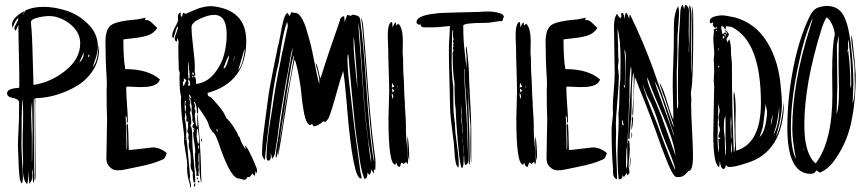

<svg xmlns="http://www.w3.org/2000/svg" viewBox="-20 -736 3668 814"><path d="M100 -11Q100 -8 99.5 13Q99 34 95 45Q77 27 77 -19Q77 -24 77.5 -33.5Q78 -43 78 -47Q78 -59 77 -80Q76 -101 76 -112Q76 -178 77 -190Q78 -202 78 -251Q78 -298 75 -317Q71 -252 71 -122Q71 -98 74 -51Q77 -4 77 21Q77 33 73 42Q69 39 66.5 32Q64 25 63 14.5Q62 4 61 -4.5Q60 -13 59.5 -25.5Q59 -38 59 -44Q56 -113 56 -115Q56 -149 58.5 -184Q61 -219 61 -300Q61 -316 35.5 -320.5Q10 -325 10 -340Q10 -346 13.5 -350.5Q17 -355 23.5 -357Q30 -359 35 -360.5Q40 -362 49 -362.5Q58 -363 61 -364Q62 -371 62 -384Q62 -424 60 -507Q58 -590 58 -631L46 -605Q41 -612 41 -615Q41 -623 49.5 -636.5Q58 -650 58 -658Q54 -658 49 -651Q44 -644 38.5 -631Q33 -618 33 -617Q31 -627 31 -631Q31 -649 49 -665.5Q67 -682 83 -688Q80 -680 75 -671Q79 -675 82.5 -683Q86 -691 90 -693Q122 -707 164 -707Q213 -707 264 -690Q315 -673 355 -632.5Q395 -592 395 -538Q395 -527 392.5 -514.5Q390 -502 387.5 -494Q385 -486 380 -472.5Q375 -459 373 -452Q383 -464 388 -478.5Q393 -493 395.5 -516Q398 -539 400 -547V-526Q400 -477 373 -436Q346 -395 304 -370.5Q262 -346 216.5 -333Q171 -320 130 -320Q130 -314 129.5 -303Q129 -292 129 -287Q129 -223 130 -140.5Q131 -58 131 5Q131 23 128 32Q128 30 127.5 25Q127 20 127 18Q127 14 127.5 5Q128 -4 128 -9Q127 -141 127 -320Q123 -316 123 -312Q123 -242 124 -145.5Q125 -49 125 19Q125 32 121 41Q119 31 119 10Q119 -10 118 -21Q116 -9 116 -3Q116 0 116.5 4.5Q117 9 117 12Q117 30 104 43Q103 37 100 -11ZM320 -552Q320 -593 289 -623.5Q258 -654 215 -665Q202 -668 188 -668Q166 -668 138.5 -661Q111 -654 111 -642Q111 -636 112.5 -624.5Q114 -613 114 -607Q117 -572 122 -376Q196 -387 258 -437Q320 -487 320 -552ZM316 -471Q334 -484 336 -514Q331 -506 316 -471ZM359 -502Q359 -505 357 -505Q354 -504 354 -497Q354 -494 355 -494Q359 -494 359 -502ZM118 -187Q118 -203 116 -303Q112 -282 112 -250Q112 -232 113.5 -201Q115 -170 115 -158V-51Q115 -55 116 -55V-40Q118 -172 118 -187Z M564 -654Q596 -660 598 -661Q596 -657 594 -651H603Q613 -651 629 -634.5Q645 -618 647 -618Q635 -598 613 -588.5Q591 -579 549.5 -574.5Q508 -570 503 -569Q503 -487 511 -443Q609 -443 658 -399Q648 -367 583 -367H566Q558 -367 543 -368Q528 -369 521 -369Q515 -369 515 -364Q515 -339 518.5 -292Q522 -245 522 -223Q522 -219 517 -211Q517 -215 517.5 -221Q518 -227 518 -230Q518 -240 513 -247V-237Q513 -222 514.5 -187.5Q516 -153 516 -137V-117Q516 -105 517 -99Q519 -106 519 -120V-149Q519 -158 517.5 -178Q516 -198 516 -207Q519 -208 522 -211Q524 -193 526 -100Q545 -101 579.5 -105.5Q614 -110 626 -111Q659 -111 687 -87Q686 -84 684.5 -80.5Q683 -77 682.5 -75.5Q682 -74 681 -71.5Q680 -69 679.5 -68Q679 -67 677.5 -65.5Q676 -64 675 -63Q674 -62 672 -61Q670 -60 668 -59Q645 -49 621 -42Q597 -35 563.5 -28.5Q530 -22 513 -18Q496 -14 479 -14Q460 -14 448 -25.5Q436 -37 433.5 -46.5Q431 -56 431 -62Q431 -63 434 -231Q432 -272 432 -353Q432 -358 432.5 -367Q433 -376 433 -381Q433 -395 430.5 -434Q428 -473 428 -505Q428 -516 427.5 -533.5Q427 -551 427 -558Q427 -611 450.5 -629Q474 -647 564 -654Z M766 -677Q774 -680 793 -688.5Q812 -697 820.5 -700Q829 -703 844.5 -706.5Q860 -710 877 -710Q1024 -696 1024 -562Q1024 -387 860 -342Q860 -333 862.5 -330Q865 -327 870 -325.5Q875 -324 878 -320Q881 -317 891 -305.5Q901 -294 904.5 -290Q908 -286 915.5 -276.5Q923 -267 926 -262Q929 -257 933 -249.5Q937 -242 939 -236Q952 -225 968.5 -200.5Q985 -176 988 -167Q991 -157 994 -156Q997 -155 1000 -141Q1001 -137 1009 -122.5Q1017 -108 1022 -103Q1022 -105 1020.5 -111Q1019 -117 1018 -120Q1021 -118 1026.5 -110.5Q1032 -103 1037 -92.5Q1042 -82 1048 -69.5Q1054 -57 1058 -47.5Q1062 -38 1065 -30L1068 -23Q1070 -15 1070 -11Q1070 -10 1069.5 -6.5Q1069 -3 1069 -2Q1065 -5 1063 -11Q1062 -7 1062 -1Q1062 5 1061 9Q1058 8 1054.5 4.5Q1051 1 1050 0L1038 15Q1037 15 1035 14.5Q1033 14 1032 14Q1028 14 1025.5 20Q1023 26 1015 26Q1011 26 1004 23.5Q997 21 992 21Q981 21 968 5Q955 -11 944 -34.5Q933 -58 927 -73.5Q921 -89 917 -100Q893 -175 882 -175Q866 -197 863.5 -211Q861 -225 819 -284Q819 -281 819.5 -274.5Q820 -268 820 -265Q820 -259 819 -256H815Q815 -288 805 -305Q804 -304 802 -301Q807 -293 807 -285Q807 -284 806 -281Q805 -278 805 -276Q805 -274 807 -271Q809 -268 809 -266Q809 -264 806 -249V-244Q807 -240 807.5 -232Q808 -224 809 -217Q810 -210 812 -204.5Q814 -199 816 -198Q817 -203 817 -212Q817 -219 816 -233Q815 -247 815 -254Q819 -255 825.5 -157Q832 -59 832 -30Q832 -2 834 40Q825 21 825 -60V-90Q821 -86 821 -57Q821 -56 823 -44Q823 -41 822 -35.5Q821 -30 821 -28Q821 -26 822 -22Q823 -18 823 -16Q823 -13 822 -7Q821 -1 821 2Q821 4 823 10Q816 10 812 9Q812 7 812.5 3Q813 -1 813 -3Q813 -7 810.5 -18.5Q808 -30 808 -34Q807 -59 806 -83Q806 -85 808 -91Q808 -104 803.5 -132Q799 -160 799 -173Q799 -175 803 -183L798 -188H807Q806 -189 802.5 -191Q799 -193 797.5 -195Q796 -197 796 -200Q796 -207 804 -213Q798 -213 795 -228Q796 -231 796 -236Q796 -242 794 -252Q792 -262 792 -268Q792 -270 792.5 -275Q793 -280 793 -283L786 -323Q787 -322 788.5 -321Q790 -320 791 -320Q787 -333 782 -335Q781 -334 781 -333Q781 -331 782.5 -327.5Q784 -324 784 -323Q784 -322 783.5 -320Q783 -318 783 -317Q783 -314 785 -308Q787 -302 787 -300Q787 -296 784 -292Q789 -275 789 -271Q789 -266 785 -258Q791 -238 791 -212L787 -204Q795 -195 795 -160Q795 -112 801 -57.5Q807 -3 808 36Q806 38 801 38Q797 18 797 7Q797 1 798 -2Q798 -6 793 -14Q788 -22 788 -38Q788 -40 788.5 -42Q789 -44 789 -46Q789 -85 784.5 -98Q780 -111 780 -125Q780 -127 781 -131Q782 -135 782 -138L780 -144Q778 -150 778 -153Q778 -157 780 -167Q778 -170 774 -178Q777 -196 778 -197Q777 -201 777 -208Q777 -216 778 -220Q770 -220 770 -225Q770 -227 770.5 -231Q771 -235 771 -237Q771 -241 769 -249Q767 -257 767 -258L765 -259V-249Q765 -239 763 -234Q766 -225 767.5 -210.5Q769 -196 770 -186V-175Q770 -173 769.5 -170Q769 -167 769 -166Q769 -155 772.5 -131.5Q776 -108 776 -97Q780 -57 781.5 -35Q783 -13 786 13Q786 15 785 18.5Q784 22 784 23Q784 26 787 34.5Q790 43 790 52Q790 58 785 58Q785 57 785.5 53.5Q786 50 786 48Q773 13 773 -26Q773 -27 773.5 -29Q774 -31 774 -32Q774 -51 769 -78Q764 -105 764 -107Q764 -113 762 -121Q760 -129 760 -143Q760 -151 761 -156Q760 -171 755.5 -204Q751 -237 749 -263Q747 -289 747 -313Q747 -321 748 -326Q741 -345 741 -409Q741 -412 741.5 -417.5Q742 -423 742 -426Q742 -429 740 -434Q738 -439 738 -442Q736 -506 736 -539Q736 -543 736.5 -549Q737 -555 737 -558Q737 -569 730 -573Q730 -572 730.5 -568Q731 -564 731 -563Q731 -561 730 -560Q721 -561 721 -572Q721 -580 728 -597Q735 -614 735 -622H732Q727 -616 716 -576L714 -575Q710 -578 710 -582Q710 -598 721.5 -619.5Q733 -641 735 -649Q735 -652 734.5 -657.5Q734 -663 734 -665Q734 -680 747 -683Q747 -682 746.5 -678Q746 -674 746 -673Q746 -665 752 -665Q755 -682 758 -682ZM941 -588Q941 -644 919 -663Q906 -673 888 -673Q863 -673 827.5 -656.5Q792 -640 792 -621Q792 -592 799 -535Q806 -478 806 -452Q806 -441 805 -436Q805 -434 806.5 -428.5Q808 -423 808 -421Q808 -420 803 -410Q807 -410 809 -405Q811 -400 811 -391Q811 -382 812 -380Q857 -386 887.5 -423Q918 -460 929.5 -502.5Q941 -545 941 -588ZM1017 -526 1015 -525Q1011 -508 1002 -478.5Q993 -449 990 -439Q1000 -448 1008 -475.5Q1016 -503 1017 -526ZM969 -477Q974 -484 976 -500Q975 -499 969 -477ZM951 -500Q948 -499 942.5 -486Q937 -473 932 -460L928 -448Q929 -447 929 -446Q936 -447 943 -466.5Q950 -486 951 -500ZM784 -413Q784 -424 781.5 -444Q779 -464 779 -475Q777 -470 777 -459Q777 -455 777.5 -447Q778 -439 778 -435Q778 -432 777.5 -427.5Q777 -423 777 -421Q777 -419 778 -417Q779 -415 779 -414Q779 -412 778.5 -410Q778 -408 778 -407Q778 -404 783 -402Q783 -403 783.5 -407Q784 -411 784 -413ZM796 -429Q796 -428 796 -426L795 -425Q795 -421 798 -418Q802 -419 802 -424Q802 -429 796 -429ZM798 -416Q798 -415 797 -415Q795 -411 795 -410Q795 -407 797 -407Q800 -407 800 -412Q800 -416 798 -416ZM771 -395Q769 -396 765.5 -399.5Q762 -403 759 -404Q760 -400 760 -393Q759 -392 757.5 -390Q756 -388 755 -387Q755 -384 756 -378.5Q757 -373 757 -371Q762 -374 765 -384.5Q768 -395 771 -395ZM786 -376Q786 -394 779 -400Q779 -392 776 -388Q779 -388 780 -387Q779 -384 778.5 -378.5Q778 -373 778 -371Q786 -373 786 -376ZM769 -309H764Q763 -301 763 -286Q763 -270 765 -263L767 -264Q767 -270 769 -284Q765 -292 765 -294Q765 -296 767 -301.5Q769 -307 769 -309ZM824 -145Q824 -155 819 -190Q816 -190 815 -183Q814 -176 814 -168Q814 -160 813 -159Q814 -157 815.5 -144Q817 -131 821 -126Q824 -128 824 -145ZM903 -182Q903 -184 902 -185.5Q901 -187 899 -188Q897 -189 896 -189Q897 -187 899 -182.5Q901 -178 902 -176V-178Q903 -181 903 -182ZM765 -147 763 -146 765 -143 767 -146ZM832 -142Q832 -147 835 -147Q836 -146 836 -142Q836 -141 835.5 -139Q835 -137 835 -136Q832 -136 832 -142ZM824 -104V-120Q820 -120 820 -112Q820 -111 821 -109Q821 -104 824 -104ZM817 16Q819 16 819 19Q819 24 816 24Q814 24 814 21Q814 18 817 16ZM819 33Q819 30 821 30Q825 30 825 35Q825 36 824 38Q819 38 819 33ZM802 49Q802 43 808 40Q808 47 806 57Q802 53 802 49Z M1208 -668Q1213 -681 1215 -684Q1217 -684 1223.5 -682.5Q1230 -681 1234 -681Q1245 -681 1257 -662.5Q1269 -644 1277.5 -616.5Q1286 -589 1293 -563Q1300 -537 1304.5 -515Q1309 -493 1309 -492Q1326 -405 1333 -382Q1334 -385 1334 -392Q1334 -405 1326.5 -434Q1319 -463 1318 -467Q1322 -467 1325.5 -455Q1329 -443 1332.5 -426Q1336 -409 1338 -404Q1341 -410 1348 -432Q1363 -483 1421 -649Q1421 -656 1426.5 -661.5Q1432 -667 1439 -667Q1441 -651 1441 -643Q1444 -653 1452 -673L1467 -669Q1473 -673 1477 -674Q1479 -673 1485 -672Q1491 -671 1493.5 -670Q1496 -669 1499.5 -667Q1503 -665 1504.5 -661.5Q1506 -658 1507 -653Q1520 -560 1532.5 -375.5Q1545 -191 1557 -103Q1562 -63 1567 -50Q1567 -57 1562 -92Q1549 -193 1535 -379Q1521 -565 1516 -619Q1516 -624 1514 -637Q1512 -650 1512 -657V-662Q1519 -643 1521 -611Q1526 -557 1534 -448.5Q1542 -340 1549.5 -254.5Q1557 -169 1567 -93Q1572 -61 1572 -52Q1572 -27 1571 -15L1566 -18L1564 1L1555 -19Q1553 -2 1546 6Q1546 5 1538 -5Q1538 -2 1537.5 3.5Q1537 9 1536.5 12Q1536 15 1533.5 18Q1531 21 1525 23Q1516 0 1511 -25Q1506 -50 1500.5 -91.5Q1495 -133 1493 -143Q1484 -204 1473.5 -322Q1463 -440 1461 -455Q1461 -459 1459.5 -478Q1458 -497 1456 -508Q1453 -499 1453 -491Q1453 -459 1456.5 -421.5Q1460 -384 1466 -337.5Q1472 -291 1474 -269Q1480 -205 1505 -29L1507 -14Q1507 -9 1510 2.5Q1513 14 1513 20H1512Q1511 21 1510 21Q1476 21 1451 -284V-289Q1451 -290 1450.5 -293Q1450 -296 1450 -297Q1441 -403 1435 -435Q1424 -405 1406 -339Q1388 -273 1375 -240Q1372 -231 1360 -219L1351 -222Q1331 -203 1310 -200Q1310 -201 1307 -204.5Q1304 -208 1303 -210Q1297 -206 1292 -206Q1285 -209 1279 -222.5Q1273 -236 1269 -256.5Q1265 -277 1262.5 -295.5Q1260 -314 1258 -335.5Q1256 -357 1255 -364Q1240 -462 1229 -484Q1213 -412 1192.5 -279Q1172 -146 1166 -113Q1161 -79 1159 -75Q1159 -101 1168.5 -153.5Q1178 -206 1180 -224Q1185 -270 1201.5 -356Q1218 -442 1220 -457Q1226 -490 1227 -503Q1219 -487 1211.5 -438.5Q1204 -390 1202 -381Q1196 -347 1185.5 -274.5Q1175 -202 1169 -166Q1167 -156 1164 -130.5Q1161 -105 1157.5 -88.5Q1154 -72 1150 -65Q1149 -69 1149 -79Q1149 -88 1160 -157Q1190 -366 1214 -490Q1221 -525 1221 -535Q1216 -519 1212.5 -500.5Q1209 -482 1205.5 -459Q1202 -436 1199 -422Q1193 -395 1185 -345.5Q1177 -296 1173 -274Q1168 -248 1161.5 -194Q1155 -140 1150 -114Q1149 -110 1147.5 -97.5Q1146 -85 1143 -77Q1140 -69 1133 -63Q1131 -80 1128 -88V-74Q1128 -55 1118 -55Q1110 -55 1110 -69Q1110 -101 1114 -139Q1118 -177 1127 -230.5Q1136 -284 1138 -301Q1151 -396 1193 -590L1199 -618Q1200 -621 1200 -627Q1200 -635 1197 -643Q1188 -618 1181.5 -588Q1175 -558 1169.5 -521Q1164 -484 1162 -472Q1143 -399 1128 -276Q1105 -91 1103 -58Q1091 -69 1091 -86Q1091 -120 1095.5 -158.5Q1100 -197 1106.5 -243Q1113 -289 1116 -314Q1121 -357 1137.5 -437Q1154 -517 1158 -538Q1163 -554 1169 -589Q1175 -624 1181.5 -649Q1188 -674 1198 -682ZM1504 -609Q1504 -615 1499 -640Q1499 -626 1510 -486Q1512 -460 1517.5 -380.5Q1523 -301 1528 -248Q1533 -195 1540 -145Q1541 -139 1545 -102.5Q1549 -66 1554 -47Q1554 -67 1547.5 -104.5Q1541 -142 1540 -150Q1531 -218 1525 -294.5Q1519 -371 1513.5 -464.5Q1508 -558 1504 -609ZM1483 -550Q1483 -551 1482 -562Q1481 -573 1480 -578Q1479 -573 1479 -563Q1479 -532 1481.5 -499.5Q1484 -467 1489 -421.5Q1494 -376 1495 -359V-367Q1495 -400 1489.5 -464.5Q1484 -529 1483 -550Z M1624 -584Q1624 -641 1642 -643Q1644 -635 1644 -620Q1646 -623 1648 -627.5Q1650 -632 1652 -635.5Q1654 -639 1658 -641L1660 -627L1668 -636Q1688 -620 1688 -558Q1688 -551 1687.5 -537Q1687 -523 1687 -517Q1687 -506 1689 -488V-470Q1689 -432 1692 -397Q1693 -387 1693.5 -357Q1694 -327 1696 -310Q1696 -292 1698.5 -256.5Q1701 -221 1701 -204V-179Q1701 -158 1705.5 -115Q1710 -72 1710 -53Q1710 -46 1707 -39L1702 -50L1692 -41L1682 -47Q1681 -45 1678.5 -38.5Q1676 -32 1675 -28Q1669 -30 1666.5 -32Q1664 -34 1662.5 -40Q1661 -46 1661 -47Q1660 -44 1656 -38Q1627 -38 1627 -231V-236Q1627 -255 1628.5 -292.5Q1630 -330 1630 -348Q1630 -377 1628 -436.5Q1626 -496 1626 -524Q1626 -531 1625 -552Q1624 -573 1624 -584ZM1643 -385 1641 -365 1652 -368ZM1667 -366Q1667 -372 1665 -376Q1665 -370 1667 -360ZM1652 -351Q1646 -359 1642 -361Q1642 -356 1644 -344ZM1641 -341V-334Q1641 -325 1646 -316Q1646 -318 1646.5 -321Q1647 -324 1647 -326Q1647 -334 1641 -341ZM1707 -140Q1707 -152 1708 -158Q1715 -125 1715 -54Q1707 -75 1707 -133Z M1956 -537H1958Q1969 -460 1969 -393Q1970 -369 1974 -297.5Q1978 -226 1978 -187V-46Q1974 -50 1974 -138Q1974 -148 1974.5 -168Q1975 -188 1975 -199Q1973 -208 1963 -368Q1963 -351 1965 -325Q1972 -110 1972 -49Q1972 -41 1970 -37Q1965 -47 1965 -105V-112Q1965 -123 1964.5 -144Q1964 -165 1963.5 -182.5Q1963 -200 1962 -215V-223Q1962 -258 1956 -323.5Q1950 -389 1950 -437V-443L1948 -442Q1948 -397 1953 -324Q1958 -251 1959 -223Q1961 -192 1962.5 -135.5Q1964 -79 1965 -55Q1965 -40 1953 -36Q1948 -41 1948 -75L1946 -76Q1946 -24 1939 -24Q1931 -24 1922 -123Q1913 -222 1912 -274Q1908 -295 1907.5 -337Q1907 -379 1907 -385Q1899 -428 1899 -511Q1899 -519 1905 -524Q1900 -524 1900 -531Q1900 -536 1903 -541L1901 -545Q1901 -546 1902 -549Q1903 -552 1903 -553L1900 -559V-562Q1900 -563 1903 -569Q1903 -571 1901.5 -577.5Q1900 -584 1900 -588Q1900 -591 1900.5 -596Q1901 -601 1901 -603Q1901 -604 1900.5 -606.5Q1900 -609 1900 -610Q1897 -605 1897 -596Q1897 -579 1895.5 -527.5Q1894 -476 1895.5 -439.5Q1897 -403 1902 -364V-322Q1902 -299 1902.5 -279Q1903 -259 1904.5 -247Q1906 -235 1907 -226.5Q1908 -218 1908.5 -213.5Q1909 -209 1909 -208Q1909 -180 1917 -124Q1925 -68 1925 -41Q1925 -38 1924.5 -33Q1924 -28 1924 -26Q1916 -29 1912 -47Q1908 -65 1906.5 -95Q1905 -125 1904 -131Q1888 -248 1888 -283Q1888 -306 1885.5 -392.5Q1883 -479 1883 -528Q1883 -545 1885 -575Q1887 -605 1887 -621V-626Q1879 -625 1864.5 -623.5Q1850 -622 1838 -621Q1826 -620 1815 -620H1780Q1767 -620 1765 -626Q1763 -632 1762 -632Q1761 -632 1757 -632Q1753 -632 1751.5 -632.5Q1750 -633 1748 -635.5Q1746 -638 1746 -643Q1746 -653 1757.5 -660.5Q1769 -668 1785.5 -672Q1802 -676 1824 -678.5Q1846 -681 1863 -681.5Q1880 -682 1896 -682.5Q1912 -683 1913 -683Q1929 -684 1971 -684.5Q2013 -685 2035 -687H2053Q2073 -687 2094.5 -681.5Q2116 -676 2116 -664Q2112 -657 2110 -647Q2098 -647 2075 -643Q2052 -639 2039 -639H2034Q1944 -639 1944 -627Q1944 -589 1946 -560Q1948 -531 1951 -508Q1954 -485 1954 -480Q1958 -456 1959 -443Q1958 -461 1958 -492V-497Q1958 -500 1956.5 -510.5Q1955 -521 1955 -527Q1955 -534 1956 -537ZM1935 -285Q1933 -263 1936 -247Q1937 -241 1936.5 -228.5Q1936 -216 1938 -211Q1939 -203 1939 -188Q1939 -173 1940 -166Q1942 -175 1939 -217Q1939 -221 1938.5 -233Q1938 -245 1937 -251Q1936 -256 1936 -285ZM1943 -164Q1941 -135 1943 -126ZM1944 -86Q1944 -85 1944 -84L1945 -82V-116Q1946 -119 1944 -121Z M2166 -584Q2166 -641 2184 -643Q2186 -635 2186 -620Q2188 -623 2190 -627.5Q2192 -632 2194 -635.5Q2196 -639 2200 -641L2202 -627L2210 -636Q2230 -620 2230 -558Q2230 -551 2229.5 -537Q2229 -523 2229 -517Q2229 -506 2231 -488V-470Q2231 -432 2234 -397Q2235 -387 2235.5 -357Q2236 -327 2238 -310Q2238 -292 2240.5 -256.5Q2243 -221 2243 -204V-179Q2243 -158 2247.5 -115Q2252 -72 2252 -53Q2252 -46 2249 -39L2244 -50L2234 -41L2224 -47Q2223 -45 2220.5 -38.5Q2218 -32 2217 -28Q2211 -30 2208.5 -32Q2206 -34 2204.5 -40Q2203 -46 2203 -47Q2202 -44 2198 -38Q2169 -38 2169 -231V-236Q2169 -255 2170.5 -292.5Q2172 -330 2172 -348Q2172 -377 2170 -436.5Q2168 -496 2168 -524Q2168 -531 2167 -552Q2166 -573 2166 -584ZM2185 -385 2183 -365 2194 -368ZM2209 -366Q2209 -372 2207 -376Q2207 -370 2209 -360ZM2194 -351Q2188 -359 2184 -361Q2184 -356 2186 -344ZM2183 -341V-334Q2183 -325 2188 -316Q2188 -318 2188.5 -321Q2189 -324 2189 -326Q2189 -334 2183 -341ZM2249 -140Q2249 -152 2250 -158Q2257 -125 2257 -54Q2249 -75 2249 -133Z M2430 -654Q2462 -660 2464 -661Q2462 -657 2460 -651H2469Q2479 -651 2495 -634.5Q2511 -618 2513 -618Q2501 -598 2479 -588.5Q2457 -579 2415.5 -574.5Q2374 -570 2369 -569Q2369 -487 2377 -443Q2475 -443 2524 -399Q2514 -367 2449 -367H2432Q2424 -367 2409 -368Q2394 -369 2387 -369Q2381 -369 2381 -364Q2381 -339 2384.5 -292Q2388 -245 2388 -223Q2388 -219 2383 -211Q2383 -215 2383.5 -221Q2384 -227 2384 -230Q2384 -240 2379 -247V-237Q2379 -222 2380.5 -187.5Q2382 -153 2382 -137V-117Q2382 -105 2383 -99Q2385 -106 2385 -120V-149Q2385 -158 2383.5 -178Q2382 -198 2382 -207Q2385 -208 2388 -211Q2390 -193 2392 -100Q2411 -101 2445.5 -105.5Q2480 -110 2492 -111Q2525 -111 2553 -87Q2552 -84 2550.5 -80.5Q2549 -77 2548.5 -75.5Q2548 -74 2547 -71.5Q2546 -69 2545.5 -68Q2545 -67 2543.5 -65.5Q2542 -64 2541 -63Q2540 -62 2538 -61Q2536 -60 2534 -59Q2511 -49 2487 -42Q2463 -35 2429.5 -28.5Q2396 -22 2379 -18Q2362 -14 2345 -14Q2326 -14 2314 -25.5Q2302 -37 2299.5 -46.5Q2297 -56 2297 -62Q2297 -63 2300 -231Q2298 -272 2298 -353Q2298 -358 2298.5 -367Q2299 -376 2299 -381Q2299 -395 2296.5 -434Q2294 -473 2294 -505Q2294 -516 2293.5 -533.5Q2293 -551 2293 -558Q2293 -611 2316.5 -629Q2340 -647 2430 -654Z M2875 -716 2880 -697 2885 -716Q2901 -710 2901 -688Q2901 -674 2900.5 -645Q2900 -616 2900 -602Q2900 -594 2900.5 -576Q2901 -558 2901 -550Q2901 -546 2900.5 -537Q2900 -528 2900 -523Q2900 -521 2900.5 -516.5Q2901 -512 2901 -510Q2904 -566 2904 -679Q2904 -684 2903 -691.5Q2902 -699 2902 -703Q2902 -707 2904 -715Q2912 -699 2912 -658Q2912 -646 2911 -621Q2910 -596 2910 -583Q2910 -563 2910.5 -534.5Q2911 -506 2911 -491Q2911 -485 2910.5 -468.5Q2910 -452 2910 -444Q2910 -431 2911 -425Q2914 -472 2914 -538Q2914 -545 2913.5 -561Q2913 -577 2913 -585Q2913 -600 2914 -629Q2915 -658 2915 -672Q2915 -678 2914 -691.5Q2913 -705 2913 -712Q2919 -694 2919 -664V-590Q2919 -458 2914 -382Q2914 -376 2911.5 -360.5Q2909 -345 2909 -338Q2909 -334 2910 -327Q2911 -320 2911 -317Q2911 -313 2910.5 -305.5Q2910 -298 2910 -294Q2910 -257 2914 -183.5Q2918 -110 2918 -75Q2918 -11 2899 -11Q2896 -8 2890.5 -2Q2885 4 2883 5.5Q2881 7 2876 10Q2871 13 2865 14Q2859 15 2850 15Q2840 15 2827.5 -8.5Q2815 -32 2800 -72Q2785 -112 2784 -114Q2737 -248 2691 -360Q2689 -364 2682.5 -382.5Q2676 -401 2671 -410Q2665 -316 2665 -269Q2665 -251 2662 -242Q2661 -249 2661 -262Q2667 -321 2667 -412Q2667 -419 2665 -429Q2658 -396 2658 -318V-291Q2658 -255 2653.5 -208.5Q2649 -162 2649 -146Q2643 -146 2643 -153Q2643 -187 2646 -226Q2647 -257 2652 -331.5Q2657 -406 2657 -441Q2657 -445 2655 -455Q2649 -428 2649 -372Q2649 -316 2647 -289Q2646 -279 2644.5 -231.5Q2643 -184 2641 -145Q2639 -106 2636 -106Q2636 -101 2635 -80.5Q2634 -60 2634 -51Q2634 -29 2636 -19Q2640 -32 2640 -54Q2640 -63 2639.5 -80Q2639 -97 2639 -105Q2639 -135 2647 -143Q2650 -126 2650 -101Q2650 -91 2647.5 -67Q2645 -43 2645 -32Q2645 -28 2647 -18Q2649 -8 2649 -4Q2647 0 2641 8Q2639 5 2637 -3L2625 15L2619 6Q2619 8 2618.5 11.5Q2618 15 2617.5 16Q2617 17 2616.5 19Q2616 21 2614.5 22Q2613 23 2610 23.5Q2607 24 2603 24Q2598 -13 2598 -88Q2598 -112 2600.5 -157.5Q2603 -203 2603 -225Q2603 -229 2602.5 -239Q2602 -249 2602 -254Q2606 -287 2606 -327.5Q2606 -368 2610 -401Q2610 -413 2610.5 -440Q2611 -467 2611 -481Q2611 -569 2598 -616Q2598 -602 2599 -579.5Q2600 -557 2600.5 -538.5Q2601 -520 2601 -504Q2601 -494 2600.5 -474Q2600 -454 2600 -444Q2600 -439 2600.5 -429Q2601 -419 2601 -414Q2602 -421 2602.5 -433.5Q2603 -446 2603 -450Q2604 -442 2604 -427Q2604 -382 2597.5 -308Q2591 -234 2591 -213Q2591 -206 2591.5 -192.5Q2592 -179 2592 -172Q2592 -165 2591.5 -151Q2591 -137 2591 -130Q2591 -106 2593.5 -57Q2596 -8 2596 15Q2596 17 2595.5 20.5Q2595 24 2595 25Q2579 16 2579 -3V-22Q2573 -86 2573 -188Q2573 -201 2576 -224.5Q2579 -248 2579 -259Q2579 -262 2578.5 -268.5Q2578 -275 2578 -278Q2578 -311 2582 -351.5Q2586 -392 2586 -428Q2586 -459 2584.5 -525.5Q2583 -592 2583 -622Q2583 -664 2597 -678Q2599 -668 2611 -658Q2612 -660 2615 -668Q2613 -674 2613 -677Q2613 -681 2617 -681Q2621 -681 2623 -677Q2625 -673 2626.5 -665Q2628 -657 2629 -655Q2629 -681 2635 -681Q2639 -681 2647 -658L2648 -655V-662Q2648 -671 2651 -675Q2679 -618 2705 -556Q2731 -494 2746.5 -451Q2762 -408 2788 -333Q2814 -258 2829 -215Q2830 -211 2837 -195Q2836 -209 2821 -250Q2817 -261 2807 -292.5Q2797 -324 2790 -340Q2777 -376 2776 -386Q2791 -363 2808.5 -303.5Q2826 -244 2835 -229Q2835 -254 2833.5 -300.5Q2832 -347 2832 -370Q2832 -411 2834.5 -476Q2837 -541 2837 -583V-620Q2837 -680 2855 -710Q2859 -694 2859 -684Q2859 -666 2855.5 -626.5Q2852 -587 2852 -567V-519Q2852 -497 2850.5 -467.5Q2849 -438 2849 -430Q2849 -418 2849.5 -370.5Q2850 -323 2850 -298Q2850 -282 2852 -274Q2855 -279 2855 -293V-303Q2855 -310 2854.5 -324Q2854 -338 2854 -346Q2854 -546 2863 -653Q2863 -656 2863.5 -668.5Q2864 -681 2864.5 -688.5Q2865 -696 2867.5 -705Q2870 -714 2875 -716ZM2633 -493Q2633 -519 2627 -525Q2630 -505 2630 -467V-424Q2630 -416 2629.5 -399Q2629 -382 2629 -373L2623 -376L2630 -361Q2630 -382 2631.5 -426.5Q2633 -471 2633 -493ZM2602 -473Q2602 -477 2602.5 -487Q2603 -497 2603 -502Q2603 -498 2603.5 -490.5Q2604 -483 2604 -480Q2604 -476 2603.5 -469Q2603 -462 2603 -459Q2603 -461 2602.5 -465.5Q2602 -470 2602 -473ZM2737 -375Q2736 -379 2734 -384Q2732 -389 2731 -392Q2730 -395 2728 -399.5Q2726 -404 2723 -407Q2725 -382 2755 -314L2763 -296Q2780 -257 2807 -180Q2834 -103 2844 -76Q2839 -117 2821.5 -166.5Q2804 -216 2776 -280Q2748 -344 2737 -375ZM2822 -211Q2815 -231 2802.5 -271Q2790 -311 2778.5 -341.5Q2767 -372 2755 -392Q2764 -360 2825 -197Q2826 -194 2830.5 -179.5Q2835 -165 2839 -158Q2838 -165 2822 -211ZM2724 -330Q2719 -339 2713.5 -356Q2708 -373 2704 -380Q2713 -349 2721.5 -324.5Q2730 -300 2743.5 -266.5Q2757 -233 2765 -213Q2820 -61 2843 -14Q2843 -22 2837 -40.5Q2831 -59 2825 -74.5Q2819 -90 2808 -116.5Q2797 -143 2794 -152Q2784 -176 2773.5 -209.5Q2763 -243 2752 -271Q2741 -299 2724 -330ZM2664 -242V-228Q2664 -213 2658 -183Q2658 -185 2657.5 -188.5Q2657 -192 2657 -194Q2657 -203 2659 -221Q2659 -225 2658.5 -228Q2658 -231 2658 -232V-234Q2658 -236 2664 -242ZM2619 -229 2617 -224Q2617 -214 2620 -203Q2622 -206 2625 -208Q2621 -213 2619 -229ZM2657 -163Q2657 -172 2658 -177Q2660 -169 2660 -164Q2660 -158 2658 -148Q2657 -153 2657 -163ZM2649 -24Q2651 -64 2654 -75Q2654 -38 2649 -24Z M3040 -671Q3056 -671 3096 -662Q3183 -638 3233 -556.5Q3283 -475 3291 -357Q3295 -328 3295 -289Q3295 -245 3273 -168L3269 -155Q3291 -194 3302 -292Q3302 -293 3302.5 -294.5Q3303 -296 3303 -297Q3303 -299 3303.5 -303Q3304 -307 3304 -309Q3304 -88 3140 -43Q3097 -28 3071 -28Q3063 -28 3057 -37Q3057 -35 3056.5 -32Q3056 -29 3055.5 -27.5Q3055 -26 3054 -24Q3053 -22 3051.5 -21Q3050 -20 3047 -20Q3042 -20 3039 -25Q3036 -30 3034 -41Q3032 -52 3032 -53Q3030 -35 3029 -27Q3004 -39 3004 -165Q3004 -193 3005.5 -247.5Q3007 -302 3007 -330V-336Q3007 -341 3007.5 -351.5Q3008 -362 3008 -368Q3008 -373 3007 -381.5Q3006 -390 3006 -394Q3006 -400 3007 -414Q3008 -428 3008 -434Q3008 -443 3007 -460.5Q3006 -478 3006 -487Q3008 -499 3008 -507Q3008 -519 3006 -541.5Q3004 -564 3004 -575Q3004 -580 3005.5 -589Q3007 -598 3007 -602Q3007 -604 3006.5 -607Q3006 -610 3006 -611L3021 -617L3014 -623V-616Q3007 -619 3002 -630Q3004 -638 3004 -641Q3001 -640 2991 -637Q2989 -641 2989 -645Q2989 -660 3007.5 -665.5Q3026 -671 3040 -671ZM3046 -624H3037Q3038 -621 3039.5 -608Q3041 -595 3044 -590Q3045 -591 3047 -593Q3049 -595 3051 -596.5Q3053 -598 3054 -600L3062 -592Q3062 -594 3064 -596Q3056 -602 3050 -610Q3070 -601 3070 -588L3060 -571Q3060 -568 3063 -556L3072 -570Q3079 -547 3079 -527V-514Q3079 -506 3081 -489Q3083 -472 3083 -463V-454Q3083 -283 3091 -91Q3095 -96 3095 -104Q3095 -112 3096 -116Q3090 -332 3090 -333Q3090 -337 3092 -349Q3099 -321 3099 -271Q3099 -258 3098.5 -238.5Q3098 -219 3098 -214V-181Q3098 -139 3101 -97Q3206 -128 3206 -299Q3206 -560 3083 -621Q3080 -623 3058 -625Q3058 -618 3055 -610Q3048 -622 3046 -624ZM3020 -607Q3020 -610 3017 -610Q3016 -609 3016 -607Q3016 -605 3018 -605Q3020 -605 3020 -607ZM3058 -580Q3056 -590 3054 -595Q3052 -591 3050 -590ZM3050 -585 3043 -579 3049 -571Q3051 -577 3051 -579L3050 -581Q3050 -583 3050 -585ZM3026 -534 3023 -520 3027 -527Q3027 -528 3026.5 -530.5Q3026 -533 3026 -534ZM3027 -449 3031 -458Q3027 -456 3024 -456ZM3025 -302V-266Q3025 -257 3024 -239.5Q3023 -222 3023 -212V-179Q3023 -176 3022.5 -169.5Q3022 -163 3022 -160Q3022 -112 3027 -88Q3027 -92 3027.5 -99Q3028 -106 3028 -109Q3028 -115 3027 -127.5Q3026 -140 3026 -147Q3032 -147 3035 -148Q3027 -154 3025 -158Q3026 -161 3029 -171Q3032 -181 3032 -188Q3032 -192 3029.5 -199.5Q3027 -207 3027 -210Q3027 -212 3029 -216Q3026 -228 3026 -241Q3026 -244 3028.5 -252.5Q3031 -261 3031 -265Q3031 -272 3028 -284Q3025 -296 3025 -302ZM3232 -265Q3232 -266 3229 -277.5Q3226 -289 3226 -297Q3224 -283 3220.5 -248.5Q3217 -214 3214 -197Q3212 -189 3207 -174.5Q3202 -160 3200 -154Q3217 -170 3224.5 -204Q3232 -238 3232 -265ZM3259 -165Q3284 -205 3284 -283Q3278 -235 3273 -212Q3272 -204 3266.5 -189Q3261 -174 3259 -165ZM3255 -244V-251Q3251 -235 3247 -203Q3255 -224 3255 -244ZM3081 -217Q3081 -222 3080 -231.5Q3079 -241 3079 -246Q3077 -226 3077 -217Q3077 -206 3078 -181Q3079 -156 3079 -144Q3081 -154 3081 -159Q3081 -163 3080.5 -171Q3080 -179 3080 -183V-194Q3080 -197 3080.5 -205Q3081 -213 3081 -217ZM3056 -223Q3056 -237 3055 -244Q3049 -232 3049 -200V-189Q3049 -182 3051 -167.5Q3053 -153 3053 -146V-125Q3053 -116 3054.5 -99.5Q3056 -83 3056 -75Q3058 -79 3058 -87V-107Q3058 -114 3057 -128Q3056 -142 3056 -148ZM3083 -102Q3083 -106 3082.5 -118Q3082 -130 3081 -136Q3079 -118 3079 -107Q3079 -93 3080 -86Q3083 -94 3083 -102Z M3410 -661Q3422 -687 3436 -697.5Q3450 -708 3483 -711Q3529 -711 3551 -679Q3573 -646 3583 -577Q3583 -573 3584.5 -566Q3586 -559 3586 -556Q3598 -458 3598 -381Q3598 -368 3596.5 -341.5Q3595 -315 3595 -302V-297Q3604 -325 3604 -375Q3604 -386 3603.5 -407Q3603 -428 3603 -437Q3603 -459 3596 -506.5Q3589 -554 3589 -578Q3589 -584 3590 -587Q3594 -572 3596.5 -543Q3599 -514 3600 -506Q3603 -489 3605 -457.5Q3607 -426 3608 -419Q3608 -305 3588 -213.5Q3568 -122 3511 -47Q3490 -20 3457 -4L3440 -14Q3436 1 3417 1Q3318 1 3318 -195Q3318 -315 3342 -441.5Q3366 -568 3410 -661ZM3519 -588Q3519 -607 3509 -629.5Q3499 -652 3485 -663Q3473 -645 3463 -613Q3390 -380 3390 -206Q3390 -84 3438 -43Q3509 -136 3509 -334Q3509 -349 3508.5 -379Q3508 -409 3508 -424Q3508 -542 3519 -588ZM3413 -616Q3425 -653 3426 -658Q3420 -651 3417 -641Q3390 -578 3369 -480Q3333 -319 3333 -197Q3333 -103 3355 -61Q3339 -139 3339 -191Q3339 -382 3413 -616ZM3536 -568Q3536 -581 3535 -587Q3535 -579 3531.5 -563Q3528 -547 3528 -540Q3528 -511 3529 -453.5Q3530 -396 3530 -368Q3530 -350 3528.5 -315Q3527 -280 3527 -262V-253Q3537 -280 3537 -350V-358Q3537 -376 3536 -412Q3535 -448 3535 -466Q3535 -483 3535.5 -517Q3536 -551 3536 -568ZM3585 -375Q3585 -371 3587 -361Q3589 -369 3589 -385Q3589 -479 3577 -569Q3575 -559 3575 -553Q3575 -550 3575.5 -544Q3576 -538 3576 -535Q3576 -530 3574 -522.5Q3572 -515 3572 -511Q3572 -513 3574 -516.5Q3576 -520 3576 -523Q3585 -446 3585 -394ZM3389 -103Q3389 -105 3386 -105Q3385 -104 3385 -102Q3389 -102 3389 -103Z"/></svg>

Font: Because We Create
Style: Regular
Weight: 400
Designer: Liz Wetzel, Aaron Williamson, Russ McMullin
Foundry: Red Hat
Version: Version 1.000